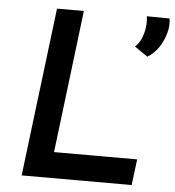

<svg xmlns="http://www.w3.org/2000/svg" viewBox="-52 -778 753 826"><g transform="rotate(5 324.5 -364.5)"><path d="M161 -728H277L202 -112H561L547 0H72ZM566 -556 509 -595Q533 -615 543.5 -653.5Q554 -692 549 -729L647 -728Q652 -700 643.5 -667Q635 -634 615.5 -604Q596 -574 566 -556Z"/></g></svg>

Font: Josefin Sans Thin SemiBold
Style: Italic
Weight: 600
Italic angle: -7°
Version: Version 2.000